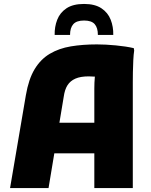

<svg xmlns="http://www.w3.org/2000/svg" viewBox="-20 -953 765 973"><path d="M31 0 111 -470Q125 -552 155.5 -602.5Q186 -653 232.5 -680.5Q279 -708 339 -718Q399 -728 471 -728Q515 -728 567 -723Q619 -718 658 -709L660 -697Q657 -678 655.5 -648Q654 -618 653.5 -587.5Q653 -557 653 -537V0H458V-504Q458 -535 460.5 -561Q463 -587 468 -608L493 -561Q482 -563 463.5 -564.5Q445 -566 430 -566Q388 -566 362 -554.5Q336 -543 322 -521Q308 -499 303 -463L226 0ZM165 -176V-331H549V-176ZM406 -933Q461 -933 494 -911Q527 -889 541 -853Q555 -817 554 -776H476Q476 -812 460 -830.5Q444 -849 406 -849Q368 -849 351.5 -830.5Q335 -812 335 -776H257Q256 -817 270 -853Q284 -889 317 -911Q350 -933 406 -933Z"/></svg>

Font: Kufam ExtraBold
Style: Regular
Weight: 800
Designer: Wael Morcos, Artur Schmal
Foundry: Original Type
Version: Version 1.300; ttfautohint (v1.8.3)